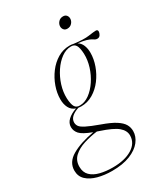

<svg xmlns="http://www.w3.org/2000/svg" viewBox="-301 -785 971 1115"><g transform="rotate(-30 184.5 -228.0)"><path d="M111.5 232.5Q60 232.5 16.5 220.8Q-27 209 -53 184.5Q-79 160 -79 121.5Q-79 65 -22.2 32Q34.5 -1 127.5 -17.5Q66.5 -40.5 48.2 -61.2Q30 -82 30 -107.5Q30 -134.5 52.2 -155Q74.5 -175.5 110 -187Q82.5 -196.5 70 -221Q57.5 -245.5 57.5 -278Q57.5 -320 72.8 -362.8Q88 -405.5 115.2 -441.8Q142.5 -478 179.2 -500Q216 -522 259 -522Q273.5 -522 285.5 -519Q351 -510.5 386.2 -515.8Q421.5 -521 435 -521Q448 -521 448 -508Q448 -499 441 -487.2Q434 -475.5 420.5 -475.5Q411 -475.5 405.2 -479.2Q399.5 -483 390.2 -488.5Q381 -494 362 -500Q343 -506 307 -510Q326.5 -498 335.5 -475.8Q344.5 -453.5 344.5 -425.5Q344.5 -384 329.2 -341.2Q314 -298.5 286.8 -262.2Q259.5 -226 222.8 -204Q186 -182 143 -182Q132.5 -182 123.5 -183.5Q59.5 -162 59.5 -121.5Q59.5 -107.5 67.5 -95.5Q75.5 -83.5 102.8 -69.5Q130 -55.5 188 -34.5Q246 -14 277 6Q308 26 320 46.8Q332 67.5 332 92Q332 128.5 306.8 160.8Q281.5 193 232.2 212.8Q183 232.5 111.5 232.5ZM138.5 -190.5Q171.5 -190.5 202.8 -213.2Q234 -236 258.5 -272.8Q283 -309.5 296.8 -353.2Q310.5 -397 309 -439.5Q307 -479.5 296.8 -496.8Q286.5 -514 263.5 -513.5Q230.5 -513.5 199.2 -490.8Q168 -468 143.5 -431.2Q119 -394.5 105.2 -350.8Q91.5 -307 93 -264Q95 -224.5 105.2 -207.2Q115.5 -190 138.5 -190.5ZM-42.5 116.5Q-42.5 154 -20 176Q2.5 198 40.5 207.5Q78.5 217 124.5 217Q205 217 254.2 186.8Q303.5 156.5 303.5 105Q303.5 72.5 273.2 46.8Q243 21 160.5 -6Q154 -8 147.5 -10.5Q102 -4.5 58.2 9Q14.5 22.5 -14 48.5Q-42.5 74.5 -42.5 116.5ZM298.5 -613Q284 -613 276 -622.5Q268 -632 268 -644.5Q268 -661 280 -674.5Q292 -688 311.5 -688Q326 -688 334 -678.8Q342 -669.5 342 -656.5Q342 -640 330 -626.5Q318 -613 298.5 -613Z"/></g></svg>

Font: Newsreader 72pt ExtraLight
Style: Italic
Weight: 275
Italic angle: -17°
Designer: Hugues Gentile
Foundry: Production Type
Version: Version 1.003; ttfautohint (v1.8.3)